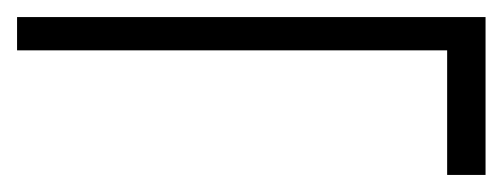

<svg xmlns="http://www.w3.org/2000/svg" viewBox="-44 -448 589 225"><path d="M480 -243V-389H-24V-428H525V-243Z"/></svg>

Font: DM Sans 20pt ExtraLight
Style: Regular
Weight: 250
Version: Version 4.004;gftools[0.9.30]